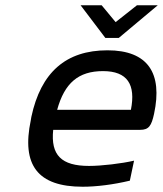

<svg xmlns="http://www.w3.org/2000/svg" viewBox="-20 -700 619 729"><path d="M565 -268C598 -422 542 -509 388 -509C230 -509 135 -425 99 -256L97 -244C61 -73 123 9 294 9C346 9 410 1 473 -14L489 -90C442 -79 366 -70 318 -70C213 -70 172 -111 182 -207H512C545 -207 555 -222 565 -268ZM197 -283C225 -385 278 -430 371 -430C464 -430 496 -379 477 -283ZM286 -680 380 -556H431L579 -680H500L419 -616L366 -680Z"/></svg>

Font: LT Wave Text Italic
Style: Regular
Weight: 400
Designer: Daniel Lyons
Version: Version 2.5 (Glyphs App)